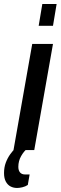

<svg xmlns="http://www.w3.org/2000/svg" viewBox="-68 -745 301 953"><path d="M-1 0 92 -527H195L102 0ZM124 -617 142 -725H213L195 -617ZM17 188Q-1 188 -15.5 180.5Q-30 173 -39 156.5Q-48 140 -48 114Q-48 86 -39.5 63Q-31 40 -17.5 21Q-4 2 11 -12H69L68 -8Q51 5 37 29.5Q23 54 23 83Q23 101 31.5 111Q40 121 57 121H79L70 173Q58 181 43 184.5Q28 188 17 188Z"/></svg>

Font: Archivo ExtraCondensed SemiBold
Style: Italic
Weight: 600
Width: 2
Italic angle: -10°
Designer: Hector Gatti
Foundry: Omnibus-Type
Version: Version 2.001